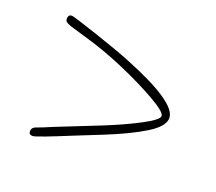

<svg xmlns="http://www.w3.org/2000/svg" viewBox="-78 -611 675 601"><g transform="rotate(20 260.0 -310.0)"><path d="M68 -123Q68 -136 82 -141Q95 -145 132 -161L273 -217Q338 -243 388.5 -269.5Q439 -296 439 -309Q439 -322 388.5 -351Q338 -380 269 -410Q202 -439 142 -456.5Q82 -474 76 -476Q65 -480 60.5 -483.5Q56 -487 56 -494Q56 -508 68 -508Q75 -508 157 -480.5Q239 -453 278 -437Q464 -363 464 -311Q464 -283 415 -253Q366 -223 286 -191L201 -157Q155 -138 121 -125Q87 -112 81 -112Q68 -112 68 -123Z"/></g></svg>

Font: Mali ExtraLight
Style: Regular
Weight: 275
Version: Version 1.000; ttfautohint (v1.6)